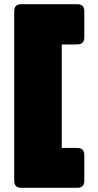

<svg xmlns="http://www.w3.org/2000/svg" viewBox="-20 -820 469 920"><path d="M276 -607V-111H348Q367 -111 375.5 -102.5Q384 -94 384 -75V44Q384 63 375.5 71.5Q367 80 348 80H84Q65 80 56.5 71.5Q48 63 48 44V-764Q48 -783 56.5 -791.5Q65 -800 84 -800H348Q367 -800 375.5 -791.5Q384 -783 384 -764V-643Q384 -624 375.5 -615.5Q367 -607 348 -607Z"/></svg>

Font: Bungee
Style: Regular
Weight: 400
Designer: David Jonathan Ross
Foundry: David Jonathan Ross
Version: Version 1.000;PS 1.0;hotconv 1.0.72;makeotf.lib2.5.5900